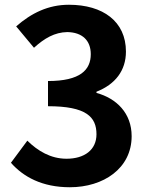

<svg xmlns="http://www.w3.org/2000/svg" viewBox="-20 -774 629 808"><path d="M274 14C415 14 534 -65 534 -201C534 -298 470 -360 386 -383V-388C465 -419 510 -477 510 -557C510 -684 413 -754 270 -754C183 -754 112 -719 48 -663L123 -573C167 -613 210 -638 263 -639C326 -638 362 -604 362 -546C362 -480 318 -433 182 -433V-327C343 -327 386 -282 386 -209C386 -143 335 -106 260 -106C193 -106 139 -139 95 -182L26 -89C78 -30 157 14 274 14Z"/></svg>

Font: Source Han Sans Old Style Bold
Style: Regular
Weight: 700
Designer: Ryoko NISHIZUKA (kana & ideographs); Paul D. Hunt (Latin, Greek & Cyrillic); Wenlong ZHANG (bopomofo); Sandoll Communica
Foundry: Adobe Systems Incorporated
Version: Version 1.004;PS 1.004;hotconv 1.0.81;makeotf.lib2.5.63406